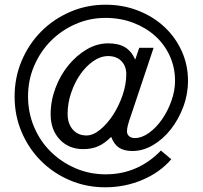

<svg xmlns="http://www.w3.org/2000/svg" viewBox="-20 -777 860 815"><path d="M663 -138Q615 -88 556 -62.5Q497 -37 429 -37Q360 -37 300 -63Q240 -89 195 -133.5Q150 -178 124.5 -238.5Q99 -299 99 -368Q99 -437 125 -497.5Q151 -558 195.5 -603Q240 -648 300 -674.5Q360 -701 428 -701Q491 -701 545 -680.5Q599 -660 638.5 -624.5Q678 -589 700.5 -540Q723 -491 723 -434Q723 -392 707.5 -348.5Q692 -305 667.5 -270Q643 -235 612.5 -213Q582 -191 552 -191Q537 -191 528 -199Q519 -207 519 -219Q519 -230 522.5 -244.5Q526 -259 539 -296L632 -574H571L554 -524Q538 -560 510.5 -576.5Q483 -593 439 -593Q392 -593 348.5 -567.5Q305 -542 270.5 -500Q236 -458 215.5 -403.5Q195 -349 195 -292Q195 -226 233.5 -185Q272 -144 333 -144Q369 -144 396.5 -156Q424 -168 452 -196Q464 -164 485.5 -150Q507 -136 542 -136Q587 -136 629.5 -161Q672 -186 705 -228Q738 -270 758 -323.5Q778 -377 778 -434Q778 -502 751 -561Q724 -620 677 -663.5Q630 -707 566 -732Q502 -757 428 -757Q348 -757 277.5 -726.5Q207 -696 154.5 -643Q102 -590 72 -519Q42 -448 42 -367Q42 -286 72 -216Q102 -146 154 -94Q206 -42 276 -12Q346 18 427 18Q510 18 584.5 -13.5Q659 -45 707 -101ZM347 -202Q311 -202 289 -227Q267 -252 267 -294Q267 -339 282 -383Q297 -427 321 -461.5Q345 -496 376 -517.5Q407 -539 439 -539Q474 -539 495 -518Q516 -497 516 -462Q516 -418 500 -372Q484 -326 459.5 -288.5Q435 -251 405 -226.5Q375 -202 347 -202Z"/></svg>

Font: Involve
Style: Regular
Weight: 400
Designer: Stefan Peev
Foundry: Context Ltd.
Version: Version 1.001